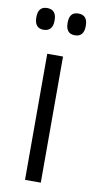

<svg xmlns="http://www.w3.org/2000/svg" viewBox="-79 -695 364 731"><g transform="rotate(10 103.0 -329.5)"><path d="M73 0V-487.5H134V0ZM43 -575Q25.5 -575 16.8 -585.5Q8 -596 8 -615.5V-619Q8 -638.5 16.8 -648.8Q25.5 -659 43 -659Q60.5 -659 69.5 -648.8Q78.5 -638.5 78.5 -619V-615.5Q78.5 -596 69.5 -585.5Q60.5 -575 43 -575ZM164 -575Q146 -575 137.5 -585.5Q129 -596 129 -615.5V-619Q129 -638.5 137.5 -648.8Q146 -659 164 -659Q181.5 -659 190.2 -648.8Q199 -638.5 199 -619V-615.5Q199 -596 190.2 -585.5Q181.5 -575 164 -575Z"/></g></svg>

Font: Anek Gurmukhi Light
Style: Regular
Weight: 300
Designer: Sarang Kulkarni (Gurmukhi), Yesha Goshar (Latin)
Foundry: Ek Type
Version: Version 1.003